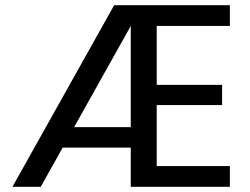

<svg xmlns="http://www.w3.org/2000/svg" viewBox="-20 -720 963 740"><path d="M28 0 420 -700H866V-620H584V-393H836V-315H584V-80H866V0H484V-620L137 0ZM166 -151 208 -230H531V-151Z"/></svg>

Font: DM Sans 12pt Medium
Style: Regular
Weight: 500
Version: Version 4.004;gftools[0.9.30]